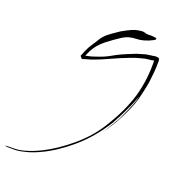

<svg xmlns="http://www.w3.org/2000/svg" viewBox="-348 -452 1014 991"><g transform="rotate(15 159.5 43.0)"><path d="M413.1 -205.1Q411.1 -179.7 407.2 -156.2Q403.3 -132.8 397.5 -106.4Q394.5 -86.9 375 -26.4Q356.4 34.2 319.3 93.8Q284.2 153.3 248 195.3Q211.9 237.3 212.9 237.3Q212.9 237.3 230.5 215.8Q248 194.3 268.6 166Q280.3 150.4 291 134.8Q301.8 118.2 309.6 103.5Q354.5 26.4 362.3 -3.9Q370.1 -33.2 372.1 -32.2Q369.1 -33.2 368.2 -23.4Q367.2 -12.7 346.7 26.4Q335.9 47.9 316.4 80.1Q297.9 112.3 267.6 157.2Q196.3 251 112.3 310.5Q28.3 370.1 -47.9 397.5Q-88.9 413.1 -125 418.9Q-152.3 423.8 -174.8 423.8Q-182.6 423.8 -190.4 422.9Q-233.4 419.9 -238.3 416Q-238.3 416 -238.3 416Q-238.3 413.1 -185.5 418Q-158.2 419.9 -122.1 412.1Q-85.9 404.3 -45.9 388.7Q28.3 359.4 106.4 304.7Q184.6 250 236.3 181.6Q313.5 80.1 349.6 -12.7Q384.8 -106.4 390.6 -208Q391.6 -227.5 402.3 -227.5Q403.3 -227.5 404.3 -227.5Q414.1 -225.6 414.1 -212.9Q414.1 -209 413.1 -205.1ZM343.8 -328.1Q374 -324.2 373 -318.4Q371.1 -313.5 362.3 -309.6Q313.5 -289.1 272.5 -292Q231.4 -294.9 199.2 -278.3Q158.2 -256.8 118.2 -230.5Q79.1 -204.1 57.6 -169.9Q51.8 -159.2 46.9 -151.4Q42 -143.6 39.1 -136.7Q38.1 -133.8 36.1 -130.9Q35.2 -127.9 34.2 -125Q34.2 -125 34.2 -125Q34.2 -125 33.2 -125Q33.2 -125 33.2 -125Q33.2 -125 33.2 -125Q20.5 -142.6 24.4 -137.7Q28.3 -132.8 25.4 -136.7Q25.4 -136.7 25.4 -136.7Q25.4 -136.7 25.4 -136.7Q25.4 -136.7 25.4 -136.7Q25.4 -136.7 25.4 -136.7Q25.4 -136.7 25.4 -136.7Q25.4 -136.7 25.4 -136.7Q25.4 -136.7 26.4 -136.7Q26.4 -136.7 26.4 -136.7Q26.4 -136.7 27.3 -137.7Q27.3 -137.7 27.3 -137.7Q27.3 -137.7 29.3 -137.7Q30.3 -137.7 30.3 -137.7Q30.3 -137.7 31.2 -137.7Q32.2 -138.7 36.1 -138.7Q46.9 -141.6 59.6 -142.6Q72.3 -143.6 93.8 -149.4Q138.7 -159.2 173.8 -175.8Q209 -193.4 283.2 -214.8Q296.9 -219.7 311.5 -221.7Q326.2 -224.6 340.8 -227.5Q347.7 -228.5 355.5 -228.5Q362.3 -229.5 370.1 -229.5Q370.1 -229.5 376 -229.5Q380.9 -230.5 384.8 -230.5Q384.8 -230.5 387.7 -230.5Q390.6 -230.5 392.6 -230.5Q392.6 -230.5 392.6 -230.5Q392.6 -230.5 393.6 -230.5Q403.3 -229.5 407.2 -227.5Q412.1 -224.6 413.1 -222.7Q413.1 -222.7 413.1 -221.7Q413.1 -216.8 401.4 -211.9Q388.7 -206.1 381.8 -207Q381.8 -207 377 -206.1Q372.1 -206.1 369.1 -206.1Q369.1 -206.1 366.2 -206.1Q362.3 -206.1 343.8 -205.1Q331.1 -203.1 319.3 -201.2Q306.6 -199.2 293.9 -196.3Q269.5 -190.4 245.1 -182.6Q220.7 -175.8 196.3 -167Q171.9 -159.2 147.5 -150.4Q123 -141.6 97.7 -134.8Q85 -130.9 72.3 -127.9Q59.6 -126 46.9 -123Q46.9 -123 42 -122.1Q37.1 -121.1 34.2 -120.1Q34.2 -120.1 32.2 -120.1Q31.2 -120.1 30.3 -120.1Q30.3 -120.1 30.3 -119.1Q29.3 -119.1 29.3 -119.1Q29.3 -119.1 28.3 -119.1Q28.3 -119.1 28.3 -119.1Q28.3 -119.1 28.3 -119.1Q28.3 -119.1 27.3 -119.1Q27.3 -119.1 27.3 -119.1Q27.3 -119.1 27.3 -119.1Q24.4 -124 28.3 -118.2Q29.3 -117.2 29.3 -117.2Q29.3 -117.2 17.6 -132.8Q17.6 -132.8 17.6 -132.8Q17.6 -132.8 17.6 -132.8Q17.6 -132.8 17.6 -133.8Q18.6 -134.8 20.5 -138.7Q23.4 -144.5 26.4 -150.4Q29.3 -157.2 32.2 -162.1Q44.9 -185.5 62.5 -207Q80.1 -228.5 85.9 -237.3Q97.7 -253.9 118.2 -269.5Q139.6 -284.2 182.6 -307.6Q243.2 -335.9 268.6 -336.9Q282.2 -337.9 290 -337.9Q296.9 -337.9 299.8 -336.9Q307.6 -335 312.5 -332Q317.4 -329.1 343.8 -328.1Q343.8 -328.1 319.3 -315.4Q293.9 -303.7 277.3 -295.9Q277.3 -295.9 302.7 -307.6Q327.1 -319.3 343.8 -328.1Z"/></g></svg>

Font: Margalida Font
Style: Regular
Weight: 400
Designer: Mateu Riera. mateurierasureda@hotmail.com
Version: Version 1.0